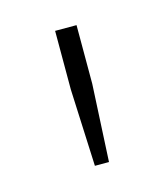

<svg xmlns="http://www.w3.org/2000/svg" viewBox="-53 -744 286 329"><g transform="rotate(-15 90.5 -579.5)"><path d="M78 -459H103L110 -596V-700H72V-596Z"/></g></svg>

Font: Fixel Text ExtraLight
Style: Regular
Weight: 200
Width: 4
Designer: AlfaBravo + MacPaw
Foundry: Kyrylo Tkachov, Marchela Mozhyna, Serhii Makarenko, Maria Weinstein, Zakhar Kryvoshyya
Version: Version 1.211